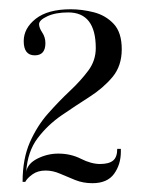

<svg xmlns="http://www.w3.org/2000/svg" viewBox="-20 -754 326 425"><path d="M184.5 -348.5Q164 -348.5 146.5 -355.5Q129 -362.5 113 -369.5Q97 -376.5 81 -376.5Q63.5 -376.5 51.8 -368Q40 -359.5 36 -351.5H30Q30 -402.5 46.2 -439.2Q62.5 -476 86.8 -503.2Q111 -530.5 135 -553Q159 -575.5 175.5 -597.8Q192 -620 192 -647.5Q192 -726.5 131 -726.5Q103 -726.5 84.8 -718Q66.5 -709.5 66.5 -700.5Q66.5 -692.5 73.5 -682Q80.5 -671.5 80.5 -658.5Q80.5 -631.5 57 -631.5Q32.5 -631.5 32.5 -663Q32.5 -691.5 59.2 -712.5Q86 -733.5 136.5 -733.5Q161.5 -733.5 187.8 -726.8Q214 -720 231.8 -701Q249.5 -682 249.5 -645Q249.5 -608 229 -583.5Q208.5 -559 178 -539.5Q147.5 -520 116.5 -498.8Q85.5 -477.5 63.2 -448Q41 -418.5 38 -373.5Q41 -392 63 -403Q85 -414 109 -414Q136.5 -414 159.2 -402.5Q182 -391 201.5 -391Q221 -391 230.2 -398.5Q239.5 -406 239.5 -424.5H247.5V-418Q247.5 -390 232.5 -369.2Q217.5 -348.5 184.5 -348.5Z"/></svg>

Font: Imbue 100pt Light
Style: Regular
Weight: 300
Designer: Tyler Finck
Foundry: Etcetera Type Company
Version: Version 1.102; ttfautohint (v1.8.3)